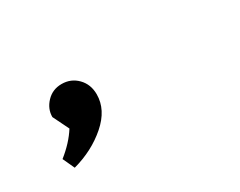

<svg xmlns="http://www.w3.org/2000/svg" viewBox="-44 -969 688 551"><g transform="rotate(-30 300.0 -693.5)"><path d="M67 -619Q106 -650 128 -685L102 -738Q102 -765 122 -786Q142 -807 172 -807Q203 -807 224 -785.5Q245 -764 245 -731Q245 -680 198 -639Q151 -598 85 -580Z"/></g></svg>

Font: Secular One
Style: Regular
Weight: 400
Designer: Michal Sahar
Foundry: Hagilda
Version: Version 1.000